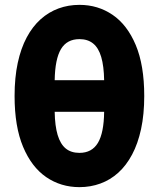

<svg xmlns="http://www.w3.org/2000/svg" viewBox="-20 -755 654 790"><path d="M307 15Q230.5 15 170.2 -26.2Q110 -67.5 75 -150.8Q40 -234 40 -360Q40 -436 53 -496.2Q66 -556.5 90 -601.2Q114 -646 147.2 -675.8Q180.5 -705.5 220.8 -720.2Q261 -735 307 -735Q383 -735 443.2 -694Q503.5 -653 538.5 -569.8Q573.5 -486.5 573.5 -360Q573.5 -284.5 560.5 -224.2Q547.5 -164 523.5 -119Q499.5 -74 466.5 -44.2Q433.5 -14.5 393 0.2Q352.5 15 307 15ZM307 -126Q358 -126 382.8 -167Q407.5 -208 408.5 -295H205Q206 -237 217.2 -199.5Q228.5 -162 250.5 -144Q272.5 -126 307 -126ZM205 -425H408.5Q407.5 -483 396.5 -520.5Q385.5 -558 363.2 -576Q341 -594 307 -594Q255.5 -594 231 -553.2Q206.5 -512.5 205 -425Z"/></svg>

Font: Geologica Roman
Style: Bold
Weight: 700
Designer: Sindre Bremnes, Frode Helland
Foundry: Monokrom Skriftforlag AS
Version: Version 1.010;gftools[0.9.28]